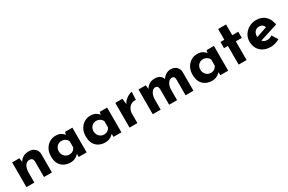

<svg xmlns="http://www.w3.org/2000/svg" viewBox="124 -1777 4407 2938"><g transform="rotate(-30 2328.0 -308.5)"><path d="M199 -437 209 -367Q232 -408 274 -433Q316 -458 376 -458Q438 -458 479.5 -421.5Q521 -385 522 -327V0H382V-275Q381 -304 366.5 -321.5Q352 -339 318 -339Q269 -339 240.5 -293.5Q212 -248 212 -178V0H72V-437Z M850 12Q789 12 739.5 -12.5Q690 -37 661 -88Q632 -139 632 -218Q632 -292 662 -346Q692 -400 741 -429.5Q790 -459 845 -459Q909 -459 942 -438.5Q975 -418 997 -392L1006 -437H1136V0H996V-54Q986 -44 966.5 -28Q947 -12 918 0Q889 12 850 12ZM890 -102Q963 -102 996 -168V-275Q984 -307 954.5 -326Q925 -345 885 -345Q840 -345 807 -311.5Q774 -278 774 -225Q774 -190 790 -162Q806 -134 832.5 -118Q859 -102 890 -102Z M1464 12Q1403 12 1353.5 -12.5Q1304 -37 1275 -88Q1246 -139 1246 -218Q1246 -292 1276 -346Q1306 -400 1355 -429.5Q1404 -459 1459 -459Q1523 -459 1556 -438.5Q1589 -418 1611 -392L1620 -437H1750V0H1610V-54Q1600 -44 1580.5 -28Q1561 -12 1532 0Q1503 12 1464 12ZM1504 -102Q1577 -102 1610 -168V-275Q1598 -307 1568.5 -326Q1539 -345 1499 -345Q1454 -345 1421 -311.5Q1388 -278 1388 -225Q1388 -190 1404 -162Q1420 -134 1446.5 -118Q1473 -102 1504 -102Z M2020 -437 2031 -337Q2050 -375 2083 -402.5Q2116 -430 2148 -444.5Q2180 -459 2197 -459L2190 -319Q2141 -325 2106 -303Q2071 -281 2052 -245Q2033 -209 2033 -171V0H1894V-437Z M2431 -437 2441 -368Q2466 -411 2505.5 -435Q2545 -459 2599 -459Q2651 -459 2686.5 -438Q2722 -417 2734 -374Q2761 -412 2799.5 -435.5Q2838 -459 2880 -459Q2945 -459 2983.5 -422.5Q3022 -386 3023 -328V0H2884V-270Q2883 -299 2875 -317.5Q2867 -336 2838 -338Q2804 -338 2780.5 -314.5Q2757 -291 2745.5 -254.5Q2734 -218 2734 -179V0H2594V-270Q2593 -299 2583.5 -317.5Q2574 -336 2545 -338Q2512 -338 2489.5 -314.5Q2467 -291 2455.5 -255Q2444 -219 2444 -181V0H2304V-437Z M3351 12Q3290 12 3240.5 -12.5Q3191 -37 3162 -88Q3133 -139 3133 -218Q3133 -292 3163 -346Q3193 -400 3242 -429.5Q3291 -459 3346 -459Q3410 -459 3443 -438.5Q3476 -418 3498 -392L3507 -437H3637V0H3497V-54Q3487 -44 3467.5 -28Q3448 -12 3419 0Q3390 12 3351 12ZM3391 -102Q3464 -102 3497 -168V-275Q3485 -307 3455.5 -326Q3426 -345 3386 -345Q3341 -345 3308 -311.5Q3275 -278 3275 -225Q3275 -190 3291 -162Q3307 -134 3333.5 -118Q3360 -102 3391 -102Z M3822 -629H3962V-439H4068V-330H3962V0H3822V-330H3754V-439H3822Z M4390 12Q4310 12 4254.5 -18Q4199 -48 4170 -101Q4141 -154 4141 -223Q4141 -289 4175 -342Q4209 -395 4266 -426.5Q4323 -458 4393 -458Q4487 -458 4547.5 -403.5Q4608 -349 4626 -246L4306 -144Q4338 -107 4393 -107Q4416 -107 4437.5 -115Q4459 -123 4480 -136L4542 -32Q4507 -12 4466.5 0Q4426 12 4390 12ZM4279 -222 4471 -287Q4462 -312 4442 -330.5Q4422 -349 4382 -349Q4335 -349 4307 -317Q4279 -285 4279 -231Q4279 -227 4279 -222Z"/></g></svg>

Font: Reem Kufi Ink
Style: Bold
Weight: 700
Designer: Khaled Hosny
Version: Version 1.002